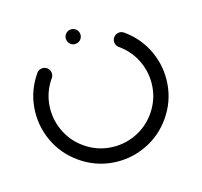

<svg xmlns="http://www.w3.org/2000/svg" viewBox="-97 -629 777 739"><g transform="rotate(20 291.5 -259.0)"><path d="M83.3 -437.4Q83.3 -449.6 92 -458.3Q100.7 -467 113 -467Q124.8 -467 133.5 -458.3Q142.2 -449.6 142.2 -437.4Q142.2 -425.6 133.5 -416.9Q124.8 -408.1 113 -408.1Q100.7 -408.1 92 -416.9Q83.3 -425.6 83.3 -437.4ZM262.2 -490Q262.2 -501.9 270.7 -510.6Q279.3 -519.3 291.5 -519.3Q362.2 -519.3 421.9 -484.4Q481.5 -449.6 516.5 -389.8Q551.5 -330 551.5 -259.3Q551.5 -188.5 516.5 -128.7Q481.5 -68.9 421.9 -34.1Q362.2 0.7 291.5 0.7Q220.7 0.7 160.9 -34.1Q101.1 -68.9 66.1 -128.7Q31.1 -188.5 31.1 -259.3Q31.1 -271.5 39.8 -280.2Q48.5 -288.9 60.7 -288.9Q72.6 -288.9 81.3 -280.2Q90 -271.5 90 -259.3Q90 -204.4 117 -158.3Q144.1 -112.2 190.4 -85.2Q236.7 -58.1 291.5 -58.1Q346.3 -58.1 392.4 -85.2Q438.5 -112.2 465.6 -158.3Q492.6 -204.4 492.6 -259.3Q492.6 -314.1 465.6 -360.2Q438.5 -406.3 392.4 -433.3Q346.3 -460.4 291.5 -460.4Q279.3 -460.4 270.7 -469.1Q262.2 -477.8 262.2 -490Z"/></g></svg>

Font: 26F Galaxy Sans Medium
Style: Regular
Weight: 500
Designer: C₂₉H₂₅N₃O₅
Version: Version 1.100